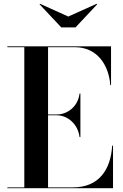

<svg xmlns="http://www.w3.org/2000/svg" viewBox="-20 -995 648 1015"><path d="M341 -907.5 191.5 -975 189 -972.5 304 -850H379L494 -972.5L491 -975ZM400.5 -270.5H405V-500.5H400.5C393 -433.5 338 -390 281 -390H234V-745.5H376C493 -745.5 555.5 -652 563 -545H567V-750H19V-745.5H108.5V-4.5H19V0H577.5V-225H573C565.5 -98 503 -4.5 366 -4.5H234V-385.5H281C338 -385.5 393 -337.5 400.5 -270.5Z"/></svg>

Font: Bodoni* 36pt Medium
Style: Regular
Weight: 500
Version: Version 2.3